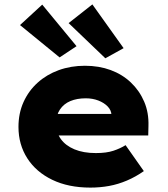

<svg xmlns="http://www.w3.org/2000/svg" viewBox="-20 -843 764 873"><path d="M391 10Q291 10 217.5 -25.5Q144 -61 104 -123.5Q64 -186 64 -266Q64 -328 87 -379Q110 -430 151 -467Q192 -504 247 -524Q302 -544 366 -544Q430 -544 483 -524.5Q536 -505 575 -468Q614 -431 635.5 -381Q657 -331 655 -270L654 -227H178L155 -325H505L487 -301V-320Q486 -342 469.5 -359Q453 -376 427 -386Q401 -396 370 -396Q330 -396 300 -383.5Q270 -371 252.5 -345Q235 -319 235 -281Q235 -241 256.5 -211Q278 -181 318.5 -164Q359 -147 416 -147Q464 -147 495.5 -157.5Q527 -168 551 -183L634 -65Q597 -39 557 -22Q517 -5 476 2.5Q435 10 391 10ZM459 -578 292 -738 400 -823 542 -624ZM251 -582 71 -729 172 -822 328 -633Z"/></svg>

Font: Lexend Exa ExtraBold
Style: Regular
Weight: 800
Designer: Bonnie Shaver-Troup, Thomas Jockin
Foundry: Lexend
Version: Version 1.007